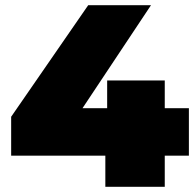

<svg xmlns="http://www.w3.org/2000/svg" viewBox="-20 -720 752 740"><path d="M708 -120H615V0H386V-120H23V-270L320 -700H562L298 -303H393V-410H615V-303H708Z"/></svg>

Font: AtCorfu Sans
Style: AtCorfu Sans Black
Weight: 900
Designer: Kostas Teopoulos
Foundry: Kostas Teopoulos
Version: Version 1.00 July 8, 2025, initial release